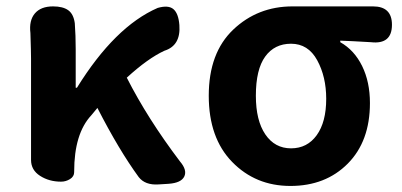

<svg xmlns="http://www.w3.org/2000/svg" viewBox="-20 -580 1284 613"><path d="M79.1 -69.3V-392.6Q79.1 -414.1 77.1 -474.6Q72.3 -514.6 91.3 -537.1Q110.4 -559.6 149.4 -559.6Q180.7 -559.6 197.8 -547.4Q214.8 -535.2 218.8 -505.9Q221.7 -466.8 221.7 -422.9V-299.8H225.6Q346.7 -495.1 483.4 -554.7Q517.6 -564.5 533.7 -550.8Q549.8 -537.1 552.7 -500Q557.6 -434.6 504.9 -418Q452.1 -393.6 384.8 -332Q451.2 -201.2 554.7 -64.5Q578.1 -37.1 568.4 -16.6Q558.6 3.9 518.6 6.8L486.3 8.8Q443.4 11.7 422.9 -14.6Q359.4 -101.6 291 -235.4L271.5 -211.9Q216.8 -153.3 216.8 -32.2V-30.3Q216.8 -16.6 203.6 -8.3Q190.4 0 174.8 0Q136.7 0 107.9 -18.6Q79.1 -37.1 79.1 -69.3Z M914.1 -559.6H1170.9Q1231.4 -559.6 1231.4 -501Q1231.4 -437.5 1164.1 -445.3Q1097.7 -449.2 1066.4 -450.2V-445.3Q1111.3 -419.9 1136.2 -369.1Q1161.1 -318.4 1161.1 -251Q1161.1 -128.9 1090.3 -57.6Q1019.5 13.7 907.2 13.7Q795.9 13.7 721.2 -63Q646.5 -139.6 646.5 -274.4Q646.5 -411.1 724.6 -485.4Q802.7 -559.6 914.1 -559.6ZM1021.5 -264.6Q1021.5 -335 992.7 -387.7Q963.9 -440.4 909.2 -440.4Q856.4 -440.4 826.7 -399.4Q796.9 -358.4 796.9 -274.4Q796.9 -195.3 827.1 -150.9Q857.4 -106.4 909.2 -106.4Q960.9 -106.4 991.2 -148.4Q1021.5 -190.4 1021.5 -264.6Z"/></svg>

Font: GenSenMaruGothic TW TTF Bold
Style: Regular
Weight: 700
Version: Version 1.301